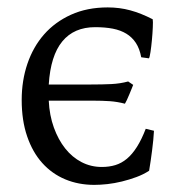

<svg xmlns="http://www.w3.org/2000/svg" viewBox="-20 -489 476 523"><path d="M239.3 -415Q181.6 -415 149.7 -376.2Q117.7 -337.4 112.8 -258.8H226.6Q259.3 -258.8 283.4 -260Q307.6 -261.2 329.1 -267.1L342.8 -257.8L338.9 -248Q335.9 -240.7 332.5 -232.4Q329.1 -224.1 325.7 -216.8Q322.3 -209.5 320.3 -206.5Q299.8 -211.9 279.1 -213.4Q258.3 -214.8 233.9 -214.8H112.8Q114.7 -174.8 126.7 -141.6Q138.7 -108.4 157.7 -84.5Q176.8 -60.5 202.1 -47.4Q227.5 -34.2 257.3 -34.2Q277.3 -34.2 294.2 -39.3Q311 -44.4 325.7 -56.6Q340.3 -68.8 353 -88.9Q365.7 -108.9 377 -138.2L399.4 -132.8Q398.9 -121.1 397.5 -107.4Q396 -93.8 394.3 -79.3Q392.6 -64.9 390.4 -50.8Q388.2 -36.6 386.2 -23.9Q370.6 -13.7 351.3 -6.6Q332 0.5 312 5.4Q292 10.3 272.5 12.5Q252.9 14.6 236.8 14.6Q193.8 14.6 157.7 -0.5Q121.6 -15.6 95.2 -44.9Q68.8 -74.2 54 -117.4Q39.1 -160.6 39.1 -216.8Q39.1 -269.5 54.7 -315.4Q70.3 -361.3 100.1 -395.3Q129.9 -429.2 173.6 -449Q217.3 -468.8 273.4 -468.8Q305.7 -468.8 334.7 -460.9Q363.8 -453.1 396 -436.5Q397 -430.7 396.2 -414.3Q395.5 -397.9 393.8 -379.9Q392.1 -361.8 389.9 -347.2Q387.7 -332.5 385.7 -330.1L364.7 -333Q360.4 -356.4 350.1 -372.1Q339.8 -387.7 324.2 -397.2Q308.6 -406.7 287.4 -410.9Q266.1 -415 239.3 -415Z"/></svg>

Font: Noto Serif Devanagari
Style: Regular
Weight: 400
Designer: Monotype Design Team
Foundry: Monotype Imaging Inc.
Version: Version 1.01